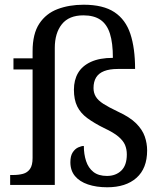

<svg xmlns="http://www.w3.org/2000/svg" viewBox="-20 -783 687 813"><path d="M434 10Q388 10 352.5 -2Q317 -14 297.5 -37.5Q278 -61 278 -96Q278 -123 288 -138Q298 -153 311.5 -159Q325 -165 335 -165Q335 -130 344.5 -101Q354 -72 375.5 -55Q397 -38 433 -38Q470 -38 493.5 -60.5Q517 -83 517 -129Q517 -151 509.5 -169Q502 -187 481.5 -204.5Q461 -222 420 -241Q378 -262 349.5 -283Q321 -304 307 -332.5Q293 -361 293 -403Q293 -444 310.5 -474Q328 -504 365 -521Q402 -538 458 -538Q458 -601 445.5 -640.5Q433 -680 405.5 -699Q378 -718 333 -718Q272 -718 242 -680.5Q212 -643 212 -580V0H23V-42H36Q59 -42 77.5 -47Q96 -52 107 -67.5Q118 -83 118 -114V-489H37V-536H118V-566Q118 -640 146.5 -683Q175 -726 224 -744.5Q273 -763 334 -763Q417 -763 464.5 -731.5Q512 -700 532 -639.5Q552 -579 552 -491H479Q444 -491 421 -482Q398 -473 387 -455Q376 -437 376 -410Q376 -390 385.5 -374Q395 -358 417.5 -343.5Q440 -329 480 -310Q530 -287 556.5 -260.5Q583 -234 593 -205Q603 -176 603 -146Q603 -70 558 -30Q513 10 434 10Z"/></svg>

Font: Noto Serif Gurmukhi
Style: Regular
Weight: 400
Designer: Vaibhav Singh and the Monotype Design Team
Foundry: Monotype Imaging Inc.
Version: Version 2.003